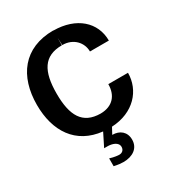

<svg xmlns="http://www.w3.org/2000/svg" viewBox="-226 -879 1180 1276"><g transform="rotate(-30 363.5 -240.5)"><path d="M469 154C469 95 428 61 370 61L396 13C567 5 667 -111 667 -244H516C516 -160 469 -101 375 -100C237 -101 187 -192 187 -361C187 -531 238 -622 378 -622V-679L381 -622C466 -622 519 -561 519 -493H664C664 -634 553 -734 378 -735V-736C148 -736 36 -579 36 -361C36 -159 132 -10 329 11L279 111H305C337 111 384 123 384 161C384 183 369 199 345 199C337 199 309 197 274 186V246C306 253 328 255 345 255C416 255 469 220 469 154Z"/></g></svg>

Font: Perun
Style: Bold
Weight: 700
Foundry: Copyright (c) Stefan Peev, Context Ltd, 2016
Version: Version 1.089